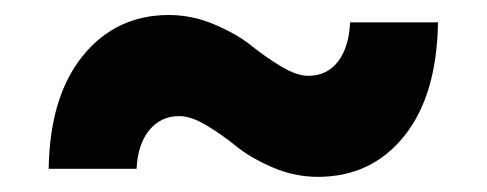

<svg xmlns="http://www.w3.org/2000/svg" viewBox="-20 -479 649 256"><path d="M403.8 -243.2Q372.6 -243.2 343.3 -255.9Q314 -268.6 295.4 -283.7Q276.9 -298.8 255.9 -311.5Q234.9 -324.2 219.2 -324.2Q194.3 -324.2 179 -305.4Q163.6 -286.6 162.1 -253.9H44.9Q46.4 -350.6 90.6 -404.8Q134.8 -459 205.1 -459Q236.3 -459 266.1 -446.3Q295.9 -433.6 314.7 -418.5Q333.5 -403.3 354.5 -390.6Q375.5 -377.9 391.1 -377.9Q416 -377.9 430.7 -397Q445.3 -416 446.8 -449.2H564Q562.5 -351.6 518.8 -297.4Q475.1 -243.2 403.8 -243.2Z"/></svg>

Font: Montserrat ExtraBold
Style: Regular
Weight: 800
Designer: Julieta Ulanovsky
Foundry: Julieta Ulanovsky
Version: Version 9.000